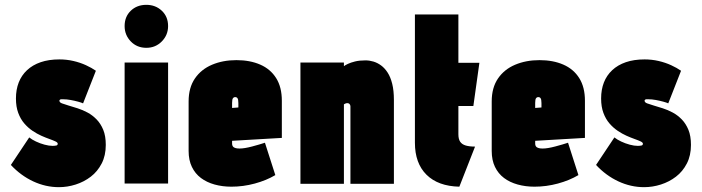

<svg xmlns="http://www.w3.org/2000/svg" viewBox="-20 -760 2906 795"><path d="M324 -332 377 -467Q360 -479 336 -490Q312 -501 284 -507.5Q256 -514 226 -514Q182 -514 148.5 -502.5Q115 -491 92 -469.5Q69 -448 57.5 -418.5Q46 -389 46 -352Q46 -318 55.5 -292.5Q65 -267 80.5 -249Q96 -231 114.5 -218.5Q133 -206 151 -198Q169 -190 184.5 -184.5Q200 -179 209.5 -174.5Q219 -170 219 -165Q219 -162 217.5 -160Q216 -158 213 -157.5Q210 -157 206.5 -156.5Q203 -156 198 -156Q183 -156 164.5 -161Q146 -166 129 -174Q112 -182 101 -191L25 -77Q66 -33 117.5 -9Q169 15 224 15Q259 15 293.5 4Q328 -7 356 -28.5Q384 -50 401 -83Q418 -116 418 -160Q418 -197 407.5 -222.5Q397 -248 380 -265.5Q363 -283 342.5 -294Q322 -305 301.5 -311.5Q281 -318 264 -323Q247 -328 236.5 -332Q226 -336 226 -343Q226 -345 227 -346Q228 -347 229.5 -348Q231 -349 234 -349Q237 -349 241 -349Q256 -349 272.5 -346Q289 -343 303.5 -339Q318 -335 324 -332Z M496 0H676V-501H496ZM586 -740Q547 -740 521.5 -715.5Q496 -691 496 -652Q496 -615 521.5 -588.5Q547 -562 586 -562Q624 -562 650 -588.5Q676 -615 676 -652Q676 -691 650 -715.5Q624 -740 586 -740Z M941 -166V-177L1147 -189V-343Q1147 -399 1123.5 -436.5Q1100 -474 1057.5 -492.5Q1015 -511 959 -511Q903 -511 858 -492Q813 -473 787 -435Q761 -397 761 -340V-135Q761 -97 774.5 -69Q788 -41 812 -23Q836 -5 868.5 4Q901 13 938 13Q987 13 1035 0Q1083 -13 1120 -35L1077 -169Q1056 -162 1024 -153.5Q992 -145 972 -145Q963 -145 957 -146.5Q951 -148 947.5 -150.5Q944 -153 942.5 -157Q941 -161 941 -166ZM967 -333V-315L941 -313V-334Q941 -342 942 -347Q943 -352 946 -355Q949 -358 954 -358Q959 -358 962 -355Q965 -352 966 -346.5Q967 -341 967 -333Z M1431 -320V1H1611V-346Q1611 -385 1604 -413Q1597 -441 1585 -459.5Q1573 -478 1558 -489Q1543 -500 1526.5 -505Q1510 -510 1493 -510Q1468 -510 1450 -505.5Q1432 -501 1420.5 -495.5Q1409 -490 1404 -486V-501H1224V1H1404V-328Q1407 -330 1409.5 -331Q1412 -332 1414 -332.5Q1416 -333 1418 -333Q1421 -333 1423.5 -332Q1426 -331 1427.5 -329Q1429 -327 1430 -325Q1431 -323 1431 -320Z M1878 -204V-321H1940L1965 -500H1878V-700H1698V-169Q1698 -84 1746 -36.5Q1794 11 1882 13L1947 -153Q1924 -153 1908.5 -157.5Q1893 -162 1885.5 -173Q1878 -184 1878 -204Z M2196 -166V-177L2402 -189V-343Q2402 -399 2378.5 -436.5Q2355 -474 2312.5 -492.5Q2270 -511 2214 -511Q2158 -511 2113 -492Q2068 -473 2042 -435Q2016 -397 2016 -340V-135Q2016 -97 2029.5 -69Q2043 -41 2067 -23Q2091 -5 2123.5 4Q2156 13 2193 13Q2242 13 2290 0Q2338 -13 2375 -35L2332 -169Q2311 -162 2279 -153.5Q2247 -145 2227 -145Q2218 -145 2212 -146.5Q2206 -148 2202.5 -150.5Q2199 -153 2197.5 -157Q2196 -161 2196 -166ZM2222 -333V-315L2196 -313V-334Q2196 -342 2197 -347Q2198 -352 2201 -355Q2204 -358 2209 -358Q2214 -358 2217 -355Q2220 -352 2221 -346.5Q2222 -341 2222 -333Z M2747 -332 2800 -467Q2783 -479 2759 -490Q2735 -501 2707 -507.5Q2679 -514 2649 -514Q2605 -514 2571.5 -502.5Q2538 -491 2515 -469.5Q2492 -448 2480.5 -418.5Q2469 -389 2469 -352Q2469 -318 2478.5 -292.5Q2488 -267 2503.5 -249Q2519 -231 2537.5 -218.5Q2556 -206 2574 -198Q2592 -190 2607.5 -184.5Q2623 -179 2632.5 -174.5Q2642 -170 2642 -165Q2642 -162 2640.5 -160Q2639 -158 2636 -157.5Q2633 -157 2629.5 -156.5Q2626 -156 2621 -156Q2606 -156 2587.5 -161Q2569 -166 2552 -174Q2535 -182 2524 -191L2448 -77Q2489 -33 2540.5 -9Q2592 15 2647 15Q2682 15 2716.5 4Q2751 -7 2779 -28.5Q2807 -50 2824 -83Q2841 -116 2841 -160Q2841 -197 2830.5 -222.5Q2820 -248 2803 -265.5Q2786 -283 2765.5 -294Q2745 -305 2724.5 -311.5Q2704 -318 2687 -323Q2670 -328 2659.5 -332Q2649 -336 2649 -343Q2649 -345 2650 -346Q2651 -347 2652.5 -348Q2654 -349 2657 -349Q2660 -349 2664 -349Q2679 -349 2695.5 -346Q2712 -343 2726.5 -339Q2741 -335 2747 -332Z"/></svg>

Font: Advent Pro Black
Style: Regular
Weight: 900
Version: Version 3.000